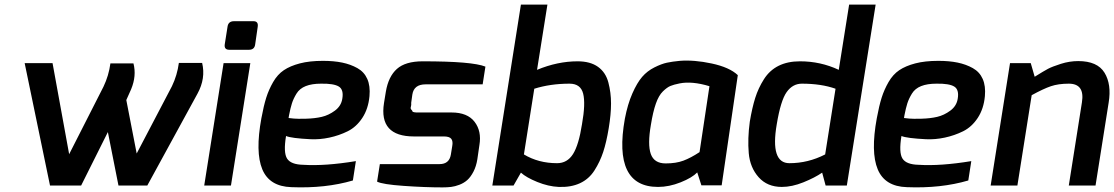

<svg xmlns="http://www.w3.org/2000/svg" viewBox="-20 -805 4834 833"><path d="M87 -531H208L280 -136L429 -429Q452 -477 459 -530H559Q573 -476 549 -418L528 -371L573 -139L726 -431Q749 -479 756 -532H857Q873 -465 837 -399L619 0H494L448 -232L332 0H197Z M955 -612 967 -688Q970 -713 995 -713H1080Q1102 -713 1098 -688L1087 -612Q1084 -589 1060 -589H975Q952 -589 955 -612ZM866 0 950 -531H1066L982 0Z M1232 -293Q1241 -292 1255.5 -290.5Q1270 -289 1308 -290Q1346 -291 1376 -298Q1406 -305 1433 -325Q1460 -345 1465 -376Q1472 -416 1450 -429.5Q1428 -443 1373 -442Q1333 -442 1306.5 -431.5Q1280 -421 1266.5 -399Q1253 -377 1246.5 -356.5Q1240 -336 1234 -305Q1233 -297 1232 -293ZM1114 -292Q1124 -346 1135 -381Q1146 -416 1165 -449Q1184 -482 1211.5 -500.5Q1239 -519 1281 -530Q1323 -541 1381 -541Q1428 -541 1464.5 -533.5Q1501 -526 1530.5 -509.5Q1560 -493 1573.5 -462.5Q1587 -432 1583 -388Q1578 -333 1552 -293.5Q1526 -254 1488.5 -235.5Q1451 -217 1409 -208Q1367 -199 1327 -201Q1287 -203 1259.5 -206.5Q1232 -210 1221 -215Q1209 -143 1225.5 -117Q1242 -91 1296 -90Q1390 -84 1524 -106L1511 -22Q1392 13 1244 7Q1149 4 1118 -70.5Q1087 -145 1114 -292Z M1616 -17 1628 -93H1887Q1929 -93 1936 -134L1942 -171Q1946 -192 1938 -202.5Q1930 -213 1906 -213H1776Q1623 -213 1646 -358L1654 -407Q1665 -473 1702 -506Q1739 -539 1814 -539Q2029 -539 2086 -516L2074 -439H1826Q1776 -439 1769 -395L1764 -359Q1765 -349 1762.5 -341.5Q1760 -334 1764.5 -329.5Q1769 -325 1769.5 -322Q1770 -319 1777.5 -318Q1785 -317 1786.5 -317Q1788 -317 1796 -317Q1804 -317 1806 -317H1939Q2008 -317 2039 -276.5Q2070 -236 2060 -176L2051 -114Q2046 -83 2034 -60Q2022 -37 2007.5 -24Q1993 -11 1973.5 -3.5Q1954 4 1937 6Q1920 8 1900 8Q1824 8 1731.5 1.5Q1639 -5 1616 -17Z M2253 -135Q2316 -97 2397 -97Q2441 -97 2466 -136.5Q2491 -176 2505 -266Q2521 -356 2510 -399Q2499 -442 2451 -442Q2368 -442 2298 -420ZM2116 0 2240 -785H2355L2310 -502Q2399 -539 2486 -539Q2541 -539 2574.5 -515Q2608 -491 2619.5 -447Q2631 -403 2631 -356Q2631 -309 2621 -249Q2611 -188 2597 -145.5Q2583 -103 2559 -65.5Q2535 -28 2496 -10Q2457 8 2404 6Q2359 4 2311 -15.5Q2263 -35 2240 -56L2208 0Z M2804 -264Q2789 -178 2803.5 -137Q2818 -96 2868 -96Q2913 -96 2945 -108Q2977 -120 3015 -145L3058 -431Q2982 -454 2928 -443Q2903 -438 2888.5 -432Q2874 -426 2856 -408.5Q2838 -391 2825.5 -355.5Q2813 -320 2804 -264ZM2691 -290Q2703 -353 2723.5 -399.5Q2744 -446 2766 -471.5Q2788 -497 2819 -512.5Q2850 -528 2873.5 -533Q2897 -538 2929 -541Q2991 -546 3068 -529.5Q3145 -513 3181 -479L3111 -1H3023L3005 -57Q2983 -34 2933 -14Q2883 6 2835 6Q2638 6 2691 -290Z M3350 -266Q3321 -97 3405 -97Q3486 -97 3560 -135L3605 -420Q3543 -442 3459 -442Q3419 -442 3393 -405.5Q3367 -369 3350 -266ZM3233 -277Q3243 -337 3256.5 -380Q3270 -423 3294.5 -461.5Q3319 -500 3358 -519.5Q3397 -539 3451 -539Q3540 -539 3619 -502L3664 -785H3779L3654 0H3562L3547 -56Q3515 -34 3465.5 -14Q3416 6 3372 6Q3309 6 3271.5 -36Q3234 -78 3228.5 -140.5Q3223 -203 3233 -277Z M3902 -293Q3911 -292 3925.5 -290.5Q3940 -289 3978 -290Q4016 -291 4046 -298Q4076 -305 4103 -325Q4130 -345 4135 -376Q4142 -416 4120 -429.5Q4098 -443 4043 -442Q4003 -442 3976.5 -431.5Q3950 -421 3936.5 -399Q3923 -377 3916.5 -356.5Q3910 -336 3904 -305Q3903 -297 3902 -293ZM3784 -292Q3794 -346 3805 -381Q3816 -416 3835 -449Q3854 -482 3881.5 -500.5Q3909 -519 3951 -530Q3993 -541 4051 -541Q4098 -541 4134.5 -533.5Q4171 -526 4200.5 -509.5Q4230 -493 4243.5 -462.5Q4257 -432 4253 -388Q4248 -333 4222 -293.5Q4196 -254 4158.5 -235.5Q4121 -217 4079 -208Q4037 -199 3997 -201Q3957 -203 3929.5 -206.5Q3902 -210 3891 -215Q3879 -143 3895.5 -117Q3912 -91 3966 -90Q4060 -84 4194 -106L4181 -22Q4062 13 3914 7Q3819 4 3788 -70.5Q3757 -145 3784 -292Z M4278 0 4362 -531H4452L4469 -472Q4509 -497 4527 -506.5Q4545 -516 4582.5 -528Q4620 -540 4658 -540Q4741 -540 4772 -489.5Q4803 -439 4790 -360L4733 0H4617L4674 -361Q4687 -442 4617 -442Q4572 -442 4539.5 -431Q4507 -420 4456 -392L4394 0Z"/></svg>

Font: Exo
Style: Demi Bold Italic
Weight: 600
Designer: Natanael Gama
Version: Version 1